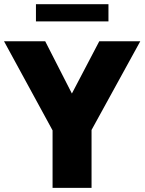

<svg xmlns="http://www.w3.org/2000/svg" viewBox="-21 -911 701 931"><path d="M233.9 0V-278.8L-1.5 -710.9H198.2L327.6 -457.5L460.4 -710.9H659.2L422.9 -280.8V0ZM153.3 -807.1V-890.6H504.9V-807.1Z"/></svg>

Font: Comme ExtraBold
Style: Regular
Weight: 800
Version: Version 1.000;gftools[0.9.27]